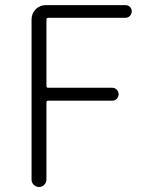

<svg xmlns="http://www.w3.org/2000/svg" viewBox="-20 -749 571 769"><path d="M106.4 -30.3V-670.9Q106.4 -695.3 123 -711.9Q139.6 -728.5 164.1 -728.5H482.4Q493.2 -728.5 500.5 -721.2Q507.8 -713.9 507.8 -703.6Q507.8 -693.4 500.5 -685.5Q493.2 -677.7 482.4 -677.7H172.9Q166 -677.7 166 -670.9V-404.3Q166 -397.5 172.9 -397.5H429.7Q440.4 -397.5 447.8 -389.6Q455.1 -381.8 455.1 -371.6Q455.1 -361.3 447.8 -353.5Q440.4 -345.7 429.7 -345.7H172.9Q166 -345.7 166 -338.9V-30.3Q166 -17.6 157.2 -8.8Q148.4 0 136.2 0Q124 0 115.2 -8.8Q106.4 -17.6 106.4 -30.3Z"/></svg>

Font: irohamaru Light
Style: Regular
Weight: 200
Designer: [Source Han Sans]
Ryoko NISHIZUKA  (kana & ideographs); Paul D. Hunt (Latin, Greek & Cyrillic); Wenlong ZHANG  (bopomofo
Version: Version 1.01